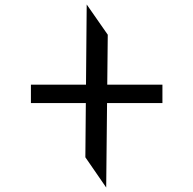

<svg xmlns="http://www.w3.org/2000/svg" viewBox="-20 -712 863 857"><path d="M118 -252V-334H705V-252ZM361 -10 367 -692 461 -557 454 125Z"/></svg>

Font: Lexend Tera Light
Style: Regular
Weight: 300
Designer: Bonnie Shaver-Troup, Thomas Jockin
Foundry: Lexend
Version: Version 1.007